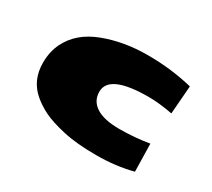

<svg xmlns="http://www.w3.org/2000/svg" viewBox="-109 -713 1018 923"><g transform="rotate(30 400.0 -251.5)"><path d="M581.1 -350.6Q362.3 -350.6 362.3 -254.4Q362.3 -202.6 406 -174.6Q449.7 -146.5 534.4 -146.5Q619.1 -146.5 699.7 -160.2L703.1 -6.3Q610.4 18.1 501 18.1Q391.6 18.1 317.4 1.2Q243.2 -15.6 201.2 -36.1Q159.2 -56.6 127 -84Q57.6 -142.6 58.1 -240.2Q58.1 -300.8 82 -349.6Q126 -439 235.4 -480.7Q344.7 -522.5 476.6 -522.5Q608.4 -522.5 726.6 -493.2L714.4 -336.4Q639.6 -350.6 581.1 -350.6Z"/></g></svg>

Font: Seymour One
Style: Book
Weight: 400
Designer: vernon adams
Foundry: vernon adams
Version: Version 1.000; ttfautohint (v0.93) -l 8 -r 50 -G 200 -x 0 -w